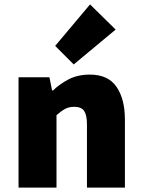

<svg xmlns="http://www.w3.org/2000/svg" viewBox="-20 -850 640 870"><path d="M64 0V-500H204L216 -440H220Q250 -469 291 -490.5Q332 -512 387 -512Q470 -512 508 -456.5Q546 -401 546 -308V0H374V-286Q374 -328 361.5 -347Q349 -366 316 -366Q292 -366 274 -356Q256 -346 236 -328V0ZM314 -558 230 -642 388 -830 504 -716Z"/></svg>

Font: Source Code Pro Black
Style: Regular
Weight: 900
Monospace: yes
Designer: Paul D. Hunt, Teo Tuominen
Foundry: Adobe Systems Incorporated
Version: Version 2.030;PS 1.000;hotconv 16.6.51;makeotf.lib2.5.65220